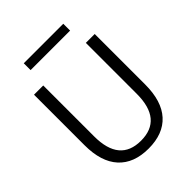

<svg xmlns="http://www.w3.org/2000/svg" viewBox="-255 -1048 1192 1192"><g transform="rotate(-45 341.5 -451.5)"><path d="M168 -853V-913H515V-853ZM530 -730H608V-287Q608 -141 539.5 -65.5Q471 10 342 10Q213 10 144 -65.5Q75 -141 75 -287V-730H156V-283Q156 -58 343 -58Q530 -58 530 -283Z"/></g></svg>

Font: M PLUS 1p
Style: Regular
Weight: 400
Version: Version 1.062